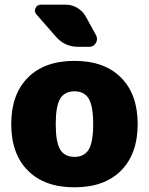

<svg xmlns="http://www.w3.org/2000/svg" viewBox="-20 -790 636 820"><path d="M237 -151.5Q256 -120 298 -120Q340 -120 359 -151.5Q378 -183 378 -260Q378 -337 359 -368.5Q340 -400 298 -400Q256 -400 237 -368.5Q218 -337 218 -260Q218 -183 237 -151.5ZM99 -458.5Q170 -530 298 -530Q426 -530 497 -458.5Q568 -387 568 -260Q568 -133 497 -61.5Q426 10 298 10Q170 10 99 -61.5Q28 -133 28 -260Q28 -387 99 -458.5ZM261 -770Q287 -770 310 -756.5Q333 -743 346 -720L390 -640Q399 -623 389.5 -606.5Q380 -590 361 -590H315Q257 -590 220 -632L136 -728Q125 -740 131.5 -755Q138 -770 155 -770Z"/></svg>

Font: Rounded Mplus 1c Black
Style: Regular
Weight: 900
Version: Version 1.059.20150529